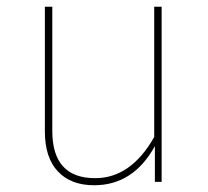

<svg xmlns="http://www.w3.org/2000/svg" viewBox="-20 -539 616 569"><path d="M459 0H439V-106Q375 10 259 10Q190 10 151.5 -31Q113 -72 113 -149V-519H135V-151Q135 -11 262 -11Q368 -11 437 -133V-519H459Z"/></svg>

Font: FiraSans
Style: Regular
Weight: 150
Designer: Carrois Corporate & Edenspiekermann AG
Foundry: Carrois Corporate GbR & Edenspiekermann AG
Version: Version 3.106;PS 003.106;hotconv 1.0.70;makeotf.lib2.5.58329